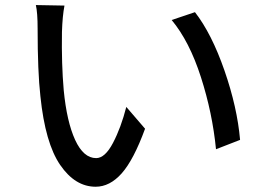

<svg xmlns="http://www.w3.org/2000/svg" viewBox="-20 -708 1017 740"><path d="M228.5 -686.5Q220.7 -646.5 218.8 -585Q216.8 -460.9 225.6 -360.4Q237.3 -239.3 269.5 -168.9Q301.8 -98.6 350.6 -98.6Q384.8 -98.6 415.5 -157.2Q446.3 -215.8 466.8 -295.9L539.1 -211.9Q495.1 -91.8 449.2 -40Q403.3 11.7 348.6 11.7Q269.5 11.7 211.9 -72.3Q154.3 -156.2 135.7 -336.9Q125 -431.6 125 -597.7Q125 -659.2 118.2 -688.5ZM641.6 -630.9 731.4 -661.1Q795.9 -578.1 845.2 -436Q894.5 -293.9 905.3 -168.9L812.5 -132.8Q798.8 -272.5 754.4 -410.6Q710 -548.8 641.6 -630.9Z"/></svg>

Font: Min Sans Medium
Style: Regular
Weight: 500
Designer: Jinseong-Kim, NotoSansCJK, Nunito
Foundry: Jinseong-Kim
Version: Version 1.400;Glyphs 3.1.2 (3151)